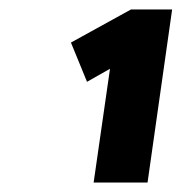

<svg xmlns="http://www.w3.org/2000/svg" viewBox="-20 -816 384 406"><path d="M178 -430 220 -722 231 -681 164 -643 130 -726 257 -796H344L292 -430H235Q221 -430 207 -430Q193 -430 178 -430Z"/></svg>

Font: Lexend
Style: Bold Italic
Weight: 700
Italic angle: -8.13011°
Designer: Bonnie Shaver-Troup, Thomas Jockin
Foundry: Lexend
Version: Version 1.007